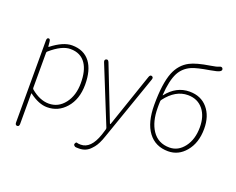

<svg xmlns="http://www.w3.org/2000/svg" viewBox="-154 -1071 1954 1591"><g transform="rotate(20 823.5 -275.5)"><path d="M123 243Q105 243 105 219V-503Q105 -527 120 -528Q135 -529 137 -505L141 -464Q142 -459 146 -462Q246 -540 324 -540Q429 -540 484 -467Q536 -397 536 -271Q536 -141 466 -62Q400 13 302 13Q229 13 145 -50Q141 -53 141 -48V219Q141 243 123 243ZM305 -20Q389 -20 443.5 -90.5Q498 -161 498 -270Q498 -379 458 -439Q413 -507 321 -507Q246 -507 147 -421Q141 -416 141 -408V-99Q141 -91 147 -86Q226 -20 305 -20Z M669 244Q638 244 635 242Q614 231 622 216Q629 201 638 205Q647 209 671 209Q760 209 807 72Q811 61 814 50L823 21Q826 12 823 4L620 -498Q611 -520 628 -527Q645 -534 654 -511L838 -41Q840 -35 842.5 -35Q845 -35 847 -41L1007 -510Q1015 -533 1031 -527Q1048 -521 1040 -499L840 74Q816 146 787 181Q779 190 771 199Q731 244 669 244Z M1369 13Q1256 13 1193.5 -71Q1131 -155 1131 -311Q1131 -497 1170 -597Q1206 -686 1283 -726Q1338 -755 1459 -774Q1511 -782 1529 -791Q1550 -801 1559 -786Q1568 -770 1548 -758Q1532 -748 1467 -737Q1357 -719 1313 -700Q1246 -671 1213 -609Q1177 -539 1169 -410Q1169 -405 1172 -409Q1254 -513 1370 -513Q1471 -513 1529.5 -444.5Q1588 -376 1588 -264Q1588 -139 1522 -61Q1460 13 1369 13ZM1369 -20Q1446 -20 1498 -88.5Q1550 -157 1550 -264Q1550 -359 1504 -418Q1454 -481 1367 -481Q1258 -481 1173 -369Q1167 -362 1167 -353L1166 -322Q1166 -310 1166 -298Q1166 -174 1216 -99Q1269 -20 1369 -20Z"/></g></svg>

Font: Resource Han Rounded KR ExtraLight
Style: Regular
Weight: 250
Designer: Cyano Hao (round all glyphs); Ryoko NISHIZUKA 西塚涼子 (kana, bopomofo & ideographs); Paul D. Hunt (Latin, Greek & Cyrillic)
Foundry: Cyano Hao
Version: 0.990